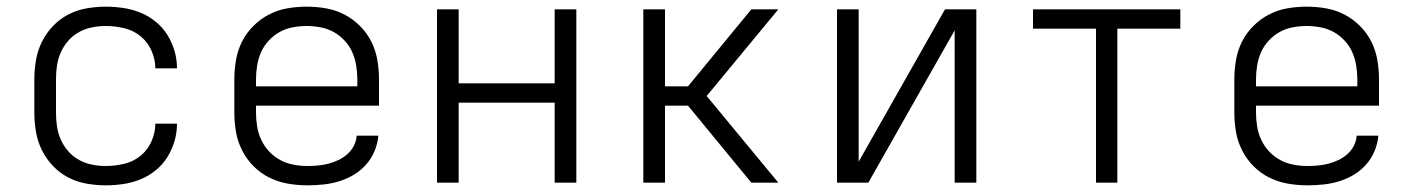

<svg xmlns="http://www.w3.org/2000/svg" viewBox="-20 -548 4240 576"><path d="M298 8Q269 8 240 3Q211 -2 185 -15.5Q159 -29 139 -50Q119 -71 106 -97Q93 -123 88 -152Q83 -181 83 -210V-310Q83 -339 88 -368Q93 -397 106 -423Q119 -449 139 -470Q159 -491 185 -504.5Q211 -518 240 -523Q269 -528 298 -528Q324 -528 350.5 -524Q377 -520 401.5 -510Q426 -500 447 -483Q468 -466 482 -443.5Q496 -421 503.5 -395.5Q511 -370 511 -343Q511 -343 511 -343Q511 -343 511 -343H446Q446 -343 446 -343Q446 -343 446 -343Q446 -370 434.5 -396Q423 -422 401.5 -439.5Q380 -457 352.5 -463.5Q325 -470 298 -470Q277 -470 256.5 -466Q236 -462 217.5 -452Q199 -442 185 -426Q171 -410 162.5 -391Q154 -372 151 -351.5Q148 -331 148 -310V-210Q148 -189 151 -168.5Q154 -148 162.5 -129Q171 -110 185 -94Q199 -78 217.5 -68Q236 -58 256.5 -54Q277 -50 298 -50Q325 -50 352.5 -56.5Q380 -63 401.5 -80.5Q423 -98 434.5 -124Q446 -150 446 -177Q446 -177 446 -177Q446 -177 446 -177H511Q511 -177 511 -177Q511 -177 511 -177Q511 -150 503.5 -124.5Q496 -99 482 -76.5Q468 -54 447 -37Q426 -20 401.5 -10Q377 0 350.5 4Q324 8 298 8Z M902 8Q873 8 844 3Q815 -2 788.5 -15Q762 -28 741 -49Q720 -70 706.5 -96.5Q693 -123 688 -152Q683 -181 683 -210V-310Q683 -339 688 -368Q693 -397 706 -423Q719 -449 740 -470Q761 -491 787 -504.5Q813 -518 842 -523Q871 -528 900 -528Q929 -528 958 -523Q987 -518 1013 -504.5Q1039 -491 1060 -470Q1081 -449 1094 -423Q1107 -397 1112 -368Q1117 -339 1117 -310V-231H748V-210Q748 -189 751.5 -168Q755 -147 764 -128Q773 -109 787.5 -93.5Q802 -78 820.5 -68Q839 -58 860 -54Q881 -50 902 -50Q918 -50 934 -51.5Q950 -53 965.5 -57Q981 -61 995.5 -68Q1010 -75 1022 -85.5Q1034 -96 1041.5 -110.5Q1049 -125 1050 -141H1115Q1113 -117 1103.5 -94.5Q1094 -72 1078 -54Q1062 -36 1041 -23.5Q1020 -11 997 -4Q974 3 950 5.5Q926 8 902 8ZM748 -289H1052V-310Q1052 -331 1048.5 -352Q1045 -373 1036.5 -392Q1028 -411 1013.5 -426.5Q999 -442 981 -452Q963 -462 942 -466Q921 -470 900 -470Q879 -470 858 -466Q837 -462 819 -452Q801 -442 786.5 -426.5Q772 -411 763.5 -392Q755 -373 751.5 -352Q748 -331 748 -310Z M1291 0V-520H1356V-298H1644V-520H1709V0H1644V-240H1356V0Z M1910 0V-520H1975V-289H2044L2234 -520H2315L2100 -260L2315 0H2234L2044 -231H1975V0Z M2491 0V-520H2556V-63L2815 -520H2909V0H2844V-457L2585 0Z M3268 0V-462H3079V-520H3521V-462H3332V0Z M3902 8Q3873 8 3844 3Q3815 -2 3788.5 -15Q3762 -28 3741 -49Q3720 -70 3706.5 -96.5Q3693 -123 3688 -152Q3683 -181 3683 -210V-310Q3683 -339 3688 -368Q3693 -397 3706 -423Q3719 -449 3740 -470Q3761 -491 3787 -504.5Q3813 -518 3842 -523Q3871 -528 3900 -528Q3929 -528 3958 -523Q3987 -518 4013 -504.5Q4039 -491 4060 -470Q4081 -449 4094 -423Q4107 -397 4112 -368Q4117 -339 4117 -310V-231H3748V-210Q3748 -189 3751.5 -168Q3755 -147 3764 -128Q3773 -109 3787.5 -93.5Q3802 -78 3820.5 -68Q3839 -58 3860 -54Q3881 -50 3902 -50Q3918 -50 3934 -51.5Q3950 -53 3965.5 -57Q3981 -61 3995.5 -68Q4010 -75 4022 -85.5Q4034 -96 4041.5 -110.5Q4049 -125 4050 -141H4115Q4113 -117 4103.5 -94.5Q4094 -72 4078 -54Q4062 -36 4041 -23.5Q4020 -11 3997 -4Q3974 3 3950 5.5Q3926 8 3902 8ZM3748 -289H4052V-310Q4052 -331 4048.5 -352Q4045 -373 4036.5 -392Q4028 -411 4013.5 -426.5Q3999 -442 3981 -452Q3963 -462 3942 -466Q3921 -470 3900 -470Q3879 -470 3858 -466Q3837 -462 3819 -452Q3801 -442 3786.5 -426.5Q3772 -411 3763.5 -392Q3755 -373 3751.5 -352Q3748 -331 3748 -310Z"/></svg>

Font: Iosevka Aile Custom Light
Style: Regular
Weight: 300
Designer: Belleve Invis
Foundry: Belleve Invis
Version: Version 17.0.2; ttfautohint (v1.8.3)